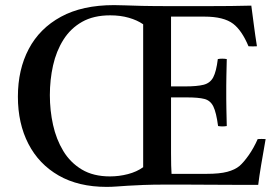

<svg xmlns="http://www.w3.org/2000/svg" viewBox="-20 -723 1089 751"><path d="M397 8Q287 8 209.5 -36.5Q132 -81 91 -160.5Q50 -240 50 -345Q50 -451 92.5 -531.5Q135 -612 218.5 -657.5Q302 -703 426 -703Q447 -703 470 -702Q493 -701 535.5 -700Q578 -699 655 -699Q671 -699 707.5 -699Q744 -699 790 -699Q836 -699 882 -699.5Q928 -700 963 -701Q968 -664 973 -625Q978 -586 985 -542Q969 -541 952 -542Q926 -604 892 -630Q855 -658 780 -658H649V-385H703Q751 -385 776.5 -391.5Q802 -398 814 -420.5Q826 -443 832 -492Q849 -495 867 -492Q866 -450 865.5 -425.5Q865 -401 865 -387Q865 -373 865 -362Q865 -351 865 -336.5Q865 -322 865.5 -297.5Q866 -273 867 -230Q850 -227 833 -230Q826 -283 814.5 -306.5Q803 -330 779.5 -336Q756 -342 712 -342H649V-124Q649 -96 649.5 -76.5Q650 -57 651 -43H788Q839 -43 869 -51Q899 -59 917 -74Q933 -88 952.5 -115.5Q972 -143 988 -179Q1003 -180 1019 -179Q1009 -123 1001.5 -78Q994 -33 990 0Q947 0 893.5 0Q840 0 787.5 -0.5Q735 -1 693.5 -1Q652 -1 633 -1Q577 -1 540.5 0.5Q504 2 479.5 3.5Q455 5 436 6.5Q417 8 397 8ZM540 -69V-628Q517 -644 484 -653.5Q451 -663 411 -663Q346 -663 301 -637.5Q256 -612 228 -567.5Q200 -523 187.5 -467Q175 -411 175 -351Q175 -291 187.5 -234.5Q200 -178 227.5 -132.5Q255 -87 300 -60Q345 -33 410 -33Q446 -33 480.5 -42Q515 -51 540 -69Z"/></svg>

Font: Tiro Telugu
Style: Regular
Weight: 400
Designer: Telugu: John Hudson & Fiona Ross. Latin: John Hudson.
Foundry: Tiro Typeworks Ltd.
Version: Version 1.52